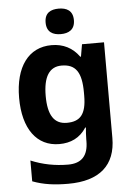

<svg xmlns="http://www.w3.org/2000/svg" viewBox="-64 -900 761 1095"><g transform="rotate(-5 316.5 -353.0)"><path d="M314 -853C269 -853 233 -836 233 -780C233 -725 269 -707 314 -707C358 -707 395 -725 395 -780C395 -836 358 -853 314 -853ZM255 -649C124 -649 45 -544 45 -365C45 -188 122 -83 251 -83C316 -83 369 -107 406 -164H410C408 -145 406 -119 406 -97V-86C406 -3 368 38 291 38C216 38 145 24 78 -4V115C141 139 205 147 282 147C462 147 555 64 555 -92V-639H429L417 -569H413C375 -622 322 -649 255 -649ZM302 -528C382 -528 416 -481 416 -364V-346C416 -238 380 -200 304 -200C231 -200 197 -254 197 -363C197 -473 232 -528 302 -528Z"/></g></svg>

Font: Noto Sans Kannada UI
Style: Bold
Weight: 700
Designer: Jelle Bosma - Monotype Design Team
Foundry: Monotype Imaging Inc.
Version: Version 2.005